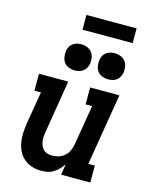

<svg xmlns="http://www.w3.org/2000/svg" viewBox="-136 -1015 871 1109"><g transform="rotate(15 300.0 -460.5)"><path d="M219 8Q190 8 163.5 -0.5Q137 -9 116.5 -26.5Q96 -44 84 -68Q72 -92 67 -119.5Q62 -147 63.5 -175.5Q65 -204 69 -233L102 -429H63V-530H238L187 -217Q184 -202 183 -187.5Q182 -173 184 -159Q186 -145 191.5 -132.5Q197 -120 206.5 -110.5Q216 -101 229.5 -97Q243 -93 258 -93Q278 -93 297.5 -99Q317 -105 332.5 -119Q348 -133 356.5 -152Q365 -171 368 -190L408 -429H369V-530H544L473 -101H512V0H337L348 -65Q337 -49 323 -34.5Q309 -20 292 -9.5Q275 1 256 4.5Q237 8 219 8ZM456 -602Q438 -602 420.5 -609Q403 -616 393 -629.5Q383 -643 380 -661.5Q377 -680 380 -699Q382 -712 388.5 -724Q395 -736 406.5 -744Q418 -752 431 -755Q444 -758 456 -758Q475 -758 492 -751Q509 -744 519.5 -730.5Q530 -717 533 -698.5Q536 -680 533 -661Q530 -648 523.5 -636Q517 -624 506 -616Q495 -608 482 -605Q469 -602 456 -602ZM256 -602Q238 -602 220.5 -609Q203 -616 193 -629.5Q183 -643 180 -661.5Q177 -680 180 -699Q182 -712 188.5 -724Q195 -736 206.5 -744Q218 -752 231 -755Q244 -758 256 -758Q275 -758 292 -751Q309 -744 319.5 -730.5Q330 -717 333 -698.5Q336 -680 333 -661Q330 -648 323.5 -636Q317 -624 306 -616Q295 -608 282 -605Q269 -602 256 -602ZM240 -841V-929H540V-841Z"/></g></svg>

Font: Iosevka Curly Slab ExObl
Style: Bold
Weight: 700
Width: 7
Italic angle: -9°
Monospace: yes
Designer: Belleve Invis
Foundry: Belleve Invis
Version: Version 11.0.0; ttfautohint (v1.8.3)